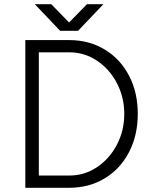

<svg xmlns="http://www.w3.org/2000/svg" viewBox="-20 -890 723 910"><path d="M100 -700H309Q402 -700 476 -655.5Q550 -611 591.5 -531.5Q633 -452 633 -350Q633 -249 591.5 -169Q550 -89 476 -44.5Q402 0 309 0H100ZM569 -350Q569 -429 534 -496Q499 -563 439.5 -602.5Q380 -642 309 -642H164V-58H309Q380 -58 439.5 -97.5Q499 -137 534 -204Q569 -271 569 -350ZM270 -745 392 -870H470L350 -744H270ZM145 -870H223L345 -745V-744H265Z"/></svg>

Font: Oak Sans Light
Style: Regular
Weight: 400
Designer: Erik Kennedy, Walven
Foundry: Erik Kennedy, Walven
Version: Version 1.100;Glyphs 3.1.2 (3151)